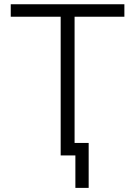

<svg xmlns="http://www.w3.org/2000/svg" viewBox="-20 -748 650 924"><path d="M31.7 -667.5V-727.5H578.6V-667.5H338.9V0H272V-667.5ZM342.8 156.2V0H301.3V-60.1H406.7V156.2Z"/></svg>

Font: Inter 28pt Light
Style: Regular
Weight: 300
Designer: Rasmus Andersson
Foundry: rsms
Version: Version 4.001;git-66647c0bb